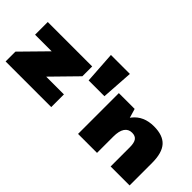

<svg xmlns="http://www.w3.org/2000/svg" viewBox="-38 -1268 1797 1797"><g transform="rotate(45 860.5 -370.0)"><path d="M34 -130 356 -458 376 -372H52V-540H640V-410L314 -77L295 -168H638V0H34Z M939 -740 918 -424H709L688 -740Z M1424 -255Q1424 -313 1405 -339.5Q1386 -366 1343 -366Q1295 -366 1269.5 -328Q1244 -290 1244 -216L1164 -117V-192Q1164 -368 1237 -460.5Q1310 -553 1446 -553Q1565 -553 1620 -492Q1675 -431 1675 -298V0H1424ZM993 -540H1202L1244 -399V0H993Z"/></g></svg>

Font: Pathway Extreme 8pt Thin 12pt Black
Style: Regular
Weight: 900
Version: Version 1.001;gftools[0.9.26]